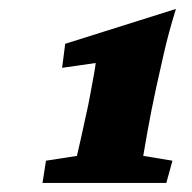

<svg xmlns="http://www.w3.org/2000/svg" viewBox="-20 -604 431 430"><path d="M319.3 -357.4Q314.5 -332 309.6 -305.7Q304.7 -279.3 300.8 -254.9L366.2 -244.1L352.5 -194.3H75.2L83 -244.1L152.3 -254.9Q156.2 -271.5 162.1 -297.9Q168 -324.2 171.9 -342.8L177.7 -369.1Q179.7 -378.9 183.1 -397.5Q186.5 -416 189.9 -434.6Q193.4 -453.1 194.3 -462.9L119.1 -452.1L126 -505.9L374 -584Q357.4 -530.3 347.2 -485.4Q336.9 -440.4 330.1 -409.2Z"/></svg>

Font: Crimson Pro Black
Style: Italic
Weight: 900
Italic angle: -12°
Designer: Jacques Le Bailly
Foundry: Baron von Fonthausen
Version: Version 1.003